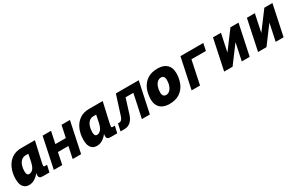

<svg xmlns="http://www.w3.org/2000/svg" viewBox="153 -1742 4494 2943"><g transform="rotate(-30 2400.0 -270.0)"><path d="M160 12Q98 12 61.5 -32.5Q25 -77 25 -168Q25 -273 61 -357Q97 -441 166.5 -490.5Q236 -540 336 -540H579L506 -218Q501 -195 496.5 -172.5Q492 -150 492 -138Q492 -120 512 -120H552L524 0H408Q368 0 354 -14.5Q340 -29 340 -56Q340 -71 344 -93Q312 -50 265.5 -19Q219 12 160 12ZM244 -134Q285 -134 315.5 -169Q346 -204 364 -292L388 -410H340Q295 -410 264 -382.5Q233 -355 217 -308.5Q201 -262 201 -206Q201 -134 244 -134Z M602 0 716 -541H865L821 -331H1006L1050 -540H1199L1085 0H936L979 -206H794L751 0Z M1360 12Q1298 12 1261.5 -32.5Q1225 -77 1225 -168Q1225 -273 1261 -357Q1297 -441 1366.5 -490.5Q1436 -540 1536 -540H1779L1706 -218Q1701 -195 1696.5 -172.5Q1692 -150 1692 -138Q1692 -120 1712 -120H1752L1724 0H1608Q1568 0 1554 -14.5Q1540 -29 1540 -56Q1540 -71 1544 -93Q1512 -50 1465.5 -19Q1419 12 1360 12ZM1444 -134Q1485 -134 1515.5 -169Q1546 -204 1564 -292L1588 -410H1540Q1495 -410 1464 -382.5Q1433 -355 1417 -308.5Q1401 -262 1401 -206Q1401 -134 1444 -134Z M1783 0 1810 -126H1830Q1881 -126 1903 -198L2012 -540H2417L2302 0H2161L2249 -414H2111L2029 -150Q2007 -81 1962.5 -40.5Q1918 0 1852 0Z M2646 12Q2543 12 2486 -40.5Q2429 -93 2429 -190Q2429 -290 2463.5 -372Q2498 -454 2570 -503Q2642 -552 2754 -552Q2858 -552 2914.5 -499.5Q2971 -447 2971 -349Q2971 -249 2936.5 -167Q2902 -85 2830 -36.5Q2758 12 2646 12ZM2672 -134Q2706 -134 2733.5 -159.5Q2761 -185 2777 -228.5Q2793 -272 2793 -327Q2793 -369 2776.5 -387.5Q2760 -406 2728 -406Q2694 -406 2666.5 -380.5Q2639 -355 2623 -311Q2607 -267 2607 -212Q2607 -170 2624 -152Q2641 -134 2672 -134Z M3041 0 3155 -540H3559L3533 -414H3277L3190 0Z M3617 0 3731 -540H3872L3806 -227L4040 -540H4183L4069 0H3929L3993 -304L3766 0Z M4217 0 4331 -540H4472L4406 -227L4640 -540H4783L4669 0H4529L4593 -304L4366 0Z"/></g></svg>

Font: Geist Mono Black
Style: Italic
Weight: 900
Italic angle: -12°
Monospace: yes
Designer: Basement.studio, Andrés Briganti, Mateo Zaragoza
Foundry: Basement.studio, Vercel, Andrés Briganti, Guido Ferreyra, Mateo Zaragoza
Version: Version 1.500; ttfautohint (v1.8.4.7-5d5b)